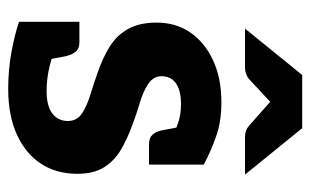

<svg xmlns="http://www.w3.org/2000/svg" viewBox="-168 -600 775 480"><g transform="rotate(90 220.0 -359.5)"><path d="M202 8Q154 8 110.5 0Q67 -8 34 -19V-107L100 -114Q111 -104 143 -96Q175 -88 207 -88Q245 -88 263.5 -102.5Q282 -117 282 -141Q282 -164 263 -176.5Q244 -189 216 -197.5Q188 -206 160 -216Q125 -228 96.5 -245.5Q68 -263 52 -291.5Q36 -320 36 -363Q36 -411 60.5 -447Q85 -483 130 -504Q175 -525 235 -525Q283 -525 320 -512Q357 -499 391 -481V-417L323 -404Q306 -410 286 -417Q266 -424 239 -424Q218 -424 202 -418.5Q186 -413 178 -402Q170 -391 170 -375Q170 -355 189.5 -342Q209 -329 238 -320.5Q267 -312 293 -302Q326 -290 353.5 -274Q381 -258 397.5 -232Q414 -206 414 -165Q414 -112 388.5 -73.5Q363 -35 315.5 -13.5Q268 8 202 8ZM292 -447 391 -422V-344H340Q324 -344 316 -353Q308 -362 305 -378ZM133 -67 34 -92V-170H85Q101 -170 108.5 -161Q116 -152 120 -136ZM51 -584 167 -727H300L416 -584H322Q305 -584 294 -594L234 -647L177 -594Q173 -590 165 -587Q157 -584 149 -584Z"/></g></svg>

Font: Aleo ExtraBold
Style: Regular
Weight: 800
Designer: Alessio Laiso
Foundry: Alessio Laiso
Version: Version 2.001;gftools[0.9.29]